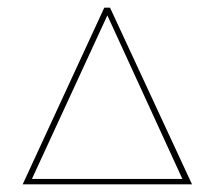

<svg xmlns="http://www.w3.org/2000/svg" viewBox="-20 -479 558 499"><path d="M479 0H39L251 -459H266ZM454 -14 259 -439 63 -14Z"/></svg>

Font: Ysabeau SC Thin
Style: Regular
Weight: 200
Designer: Christian Thalmann (Catharsis Fonts)
Version: Version 0.003